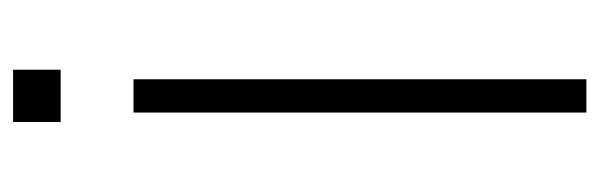

<svg xmlns="http://www.w3.org/2000/svg" viewBox="-334 -590 924 296"><g transform="rotate(-90 128.0 -442.0)"><path d="M153.8 -698.2V0H102.5V-698.2ZM168.5 -883.8V-810.5H87.9V-883.8Z"/></g></svg>

Font: Voltera Light
Style: Light
Weight: 300
Designer: Bernd Montag
Version: Version 1.301